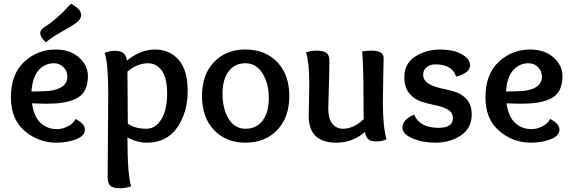

<svg xmlns="http://www.w3.org/2000/svg" viewBox="-20 -748 3046 1020"><path d="M384 -626Q366 -612 308.5 -580Q251 -548 224 -523Q194 -550 194 -572Q194 -585 204 -594.5Q214 -604 231 -614Q248 -624 283 -654.5Q318 -685 357 -728Q411 -700 411 -669Q411 -645 384 -626ZM223 -197Q196 -197 150 -199Q160 -128 195.5 -95Q231 -62 283 -62Q310 -62 339 -76Q368 -90 382 -116Q431 -90 431 -60Q431 -26 384 -8Q337 10 279 10Q185 10 111.5 -52Q38 -114 38 -231Q38 -354 108.5 -419.5Q179 -485 275 -485Q352 -485 399.5 -443Q447 -401 447 -343Q447 -296 429.5 -265.5Q412 -235 378 -221Q344 -207 309 -202Q274 -197 223 -197ZM266 -412Q219 -412 186 -376Q153 -340 147 -262Q211 -262 241 -265Q338 -277 338 -341Q338 -370 317.5 -391Q297 -412 266 -412Z M766 -412Q710 -412 657 -368Q659 -122 659 -91Q698 -64 757 -64Q795 -64 821 -93Q847 -122 857.5 -162.5Q868 -203 868 -251Q868 -334 839.5 -373Q811 -412 766 -412ZM654 -426Q727 -485 803 -485Q880 -485 928.5 -431Q977 -377 977 -265Q977 -150 921 -70Q865 10 760 10Q707 10 657 -18Q657 184 677 242Q647 252 620 252Q580 252 566 238.5Q552 225 552 193Q552 118 553.5 -40Q555 -198 555 -250Q555 -413 536 -467Q561 -478 592 -478Q650 -478 654 -426Z M1408 -225Q1408 -305 1374.5 -358.5Q1341 -412 1284 -412Q1226 -412 1194 -368Q1162 -324 1162 -251Q1162 -170 1194.5 -117Q1227 -64 1284 -64Q1343 -64 1375.5 -108Q1408 -152 1408 -225ZM1284 10Q1180 10 1116.5 -57.5Q1053 -125 1053 -238Q1053 -351 1116.5 -418Q1180 -485 1284 -485Q1389 -485 1453 -418Q1517 -351 1517 -238Q1517 -125 1453 -57.5Q1389 10 1284 10Z M1919 -47Q1853 10 1767 10Q1620 10 1620 -132Q1620 -139 1621.5 -208.5Q1623 -278 1623 -309Q1623 -412 1606 -470Q1633 -479 1661 -479Q1698 -479 1714 -467Q1730 -455 1730 -427Q1730 -375 1727 -285Q1724 -195 1724 -169Q1724 -118 1745.5 -91Q1767 -64 1801 -64Q1859 -64 1912 -115Q1911 -156 1911 -242Q1911 -392 1904 -475Q1932 -479 1954 -479Q2018 -479 2018 -440Q2018 -422 2016 -340Q2014 -258 2014 -204Q2014 -79 2033 -8Q2012 3 1983 3Q1964 3 1953 0.5Q1942 -2 1932 -13.5Q1922 -25 1919 -47Z M2403 -341Q2383 -406 2292 -406Q2266 -406 2247 -391.5Q2228 -377 2228 -352Q2228 -322 2254.5 -305Q2281 -288 2319 -280Q2357 -272 2395 -261Q2433 -250 2459.5 -220Q2486 -190 2486 -140Q2486 -67 2428.5 -28.5Q2371 10 2293 10Q2224 10 2171 -13Q2118 -36 2118 -70Q2118 -113 2180 -139Q2210 -69 2310 -69Q2386 -69 2386 -120Q2386 -150 2359.5 -165.5Q2333 -181 2295 -188.5Q2257 -196 2219 -208Q2181 -220 2154.5 -252Q2128 -284 2128 -338Q2128 -410 2185.5 -447.5Q2243 -485 2321 -485Q2351 -485 2383.5 -478.5Q2416 -472 2446.5 -451.5Q2477 -431 2477 -400Q2477 -380 2457 -364.5Q2437 -349 2403 -341Z M2744 -197Q2717 -197 2671 -199Q2681 -128 2716.5 -95Q2752 -62 2804 -62Q2831 -62 2860 -76Q2889 -90 2903 -116Q2952 -90 2952 -60Q2952 -26 2905 -8Q2858 10 2800 10Q2706 10 2632.5 -52Q2559 -114 2559 -231Q2559 -354 2629.5 -419.5Q2700 -485 2796 -485Q2873 -485 2920.5 -443Q2968 -401 2968 -343Q2968 -296 2950.5 -265.5Q2933 -235 2899 -221Q2865 -207 2830 -202Q2795 -197 2744 -197ZM2787 -412Q2740 -412 2707 -376Q2674 -340 2668 -262Q2732 -262 2762 -265Q2859 -277 2859 -341Q2859 -370 2838.5 -391Q2818 -412 2787 -412Z"/></svg>

Font: Overlock
Style: Bold
Weight: 700
Designer: Dario Muhafara
Foundry: Dario Manuel Muhafara
Version: Version 1.001